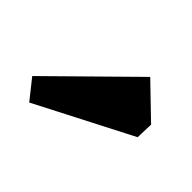

<svg xmlns="http://www.w3.org/2000/svg" viewBox="-60 -760 313 313"><g transform="rotate(45 96.5 -603.5)"><path d="M0 -553 137 -688 193 -634 192 -604 27 -519Z"/></g></svg>

Font: Grenze Medium
Style: Regular
Weight: 500
Designer: Renata Polastri
Foundry: Omnibus-Type
Version: Version 1.002; ttfautohint (v1.8)